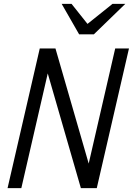

<svg xmlns="http://www.w3.org/2000/svg" viewBox="-20 -970 685 990"><path d="M19 0 185 -720H266L441 -114L434 -112L574 -720H645L479 0H397L222 -606L230 -608L90 0ZM388 -793 298 -950H349L458 -813H389L560 -950H626L464 -793Z"/></svg>

Font: Instrument Sans SemiCondensed
Style: Italic
Weight: 400
Width: 4
Italic angle: -13°
Designer: Rodrigo Fuenzalida
Foundry: fragTYPE
Version: Version 1.000;gftools[0.9.28]